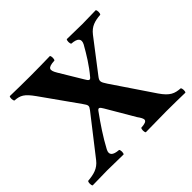

<svg xmlns="http://www.w3.org/2000/svg" viewBox="-152 -834 1022 1022"><g transform="rotate(-45 359.0 -323.0)"><path d="M434 -89C459 -54 466 -36 410 -33C404 -27 404 -5 410 1C450 0 526 -1 566 -1C605 -1 678 0 708 1C714 -5 713 -27 707 -33C665 -36 639 -45 602 -99L448 -327C426 -360 426 -367 443 -389L578 -565C606 -601 636 -609 681 -613C687 -619 687 -641 681 -647C651 -646 602 -645 579 -645C556 -645 503 -646 463 -647C457 -641 457 -619 463 -613C507 -610 522 -594 507 -564C480 -516 448 -463 407 -415C396 -402 389 -410 378 -429L301 -557C279 -594 280 -610 336 -613C342 -619 342 -641 336 -647C296 -646 229 -645 189 -645C150 -645 64 -646 34 -647C28 -641 29 -619 35 -613C77 -610 96 -600 134 -547L278 -344C298 -316 298 -312 282 -291L118 -81C90 -45 55 -37 10 -33C4 -27 4 -5 10 1C40 0 98 -1 121 -1C144 -1 203 0 243 1C249 -5 249 -27 243 -33C199 -36 183 -52 199 -82C231 -142 270 -200 312 -258C322 -271 329 -269 342 -246Z"/></g></svg>

Font: Libertinus Serif
Style: Bold
Weight: 700
Designer: Philipp H. Poll, Khaled Hosny
Foundry: Caleb Maclennan
Version: Version 7.050;RELEASE